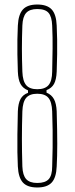

<svg xmlns="http://www.w3.org/2000/svg" viewBox="-20 -825 330 850"><path d="M145 5Q101.5 5 81.5 -16.8Q61.5 -38.5 59 -88Q57.5 -117 57 -151.2Q56.5 -185.5 57 -229.5Q57.5 -273.5 59 -332Q60.5 -367.5 71 -386.8Q81.5 -406 104 -414V-425Q81.5 -434 71 -453Q60.5 -472 59 -508Q57.5 -550 57 -584.5Q56.5 -619 57 -650Q57.5 -681 59 -712Q61.5 -761.5 81.5 -783.2Q101.5 -805 145 -805Q188.5 -805 208.8 -783.2Q229 -761.5 231 -712Q232.5 -681 233 -650Q233.5 -619 233 -584.5Q232.5 -550 231 -508Q229.5 -472 219 -453.2Q208.5 -434.5 186 -426V-415Q208.5 -405.5 219 -386Q229.5 -366.5 231 -332Q233.5 -244.5 233.5 -188Q233.5 -131.5 231 -88Q229 -38.5 208.8 -16.8Q188.5 5 145 5ZM145 -15Q180.5 -15 195.8 -32Q211 -49 211 -88Q212.5 -131.5 213 -170.8Q213.5 -210 213 -249.2Q212.5 -288.5 211 -332Q209.5 -374 194.2 -392Q179 -410 145 -410Q111.5 -410 96 -392Q80.5 -374 79 -332Q77 -267 77 -210.2Q77 -153.5 79 -88Q80.5 -49 96 -32Q111.5 -15 145 -15ZM145 -430Q179 -430 194.8 -448Q210.5 -466 211 -508Q212 -563 212.8 -610.2Q213.5 -657.5 211 -712Q209.5 -751 195 -768Q180.5 -785 145 -785Q111.5 -785 96 -768Q80.5 -751 79 -712Q78 -684.5 77.5 -659.5Q77 -634.5 77 -610Q77 -585.5 77.5 -560.5Q78 -535.5 79 -508Q80.5 -466 96 -448Q111.5 -430 145 -430Z"/></svg>

Font: Big Shoulders Thin
Style: Regular
Weight: 100
Designer: Patric King
Foundry: XO Type Co
Version: Version 2.002